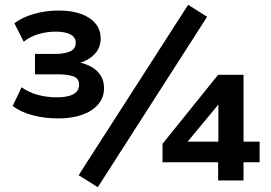

<svg xmlns="http://www.w3.org/2000/svg" viewBox="-20 -753 1130 801"><path d="M223 -259Q165 -259 115 -272.5Q65 -286 33 -311L70 -389Q99 -368 136.5 -357.5Q174 -347 218 -347Q262 -347 286 -360Q310 -373 310 -400Q310 -426 285.5 -434.5Q261 -443 220 -443H126V-528H208Q249 -528 272.5 -538.5Q296 -549 296 -575Q296 -597 274.5 -609Q253 -621 212 -621Q175 -621 140 -610.5Q105 -600 79 -579L40 -656Q73 -681 122 -695Q171 -709 224 -709Q306 -709 353 -677.5Q400 -646 400 -593Q400 -553 373.5 -526Q347 -499 306 -489V-493Q337 -488 361.5 -474Q386 -460 400 -438Q414 -416 414 -385Q414 -346 389.5 -317.5Q365 -289 322.5 -274Q280 -259 223 -259ZM388 28 308 -22 765 -733 844 -683ZM890 0V-76H658V-153L890 -441H996V-162H1063V-76H996V0ZM891 -162V-341H911L737 -131L734 -162Z"/></svg>

Font: Nunito Sans 10pt SemiExpanded
Style: Bold
Weight: 700
Width: 6
Designer: Vernon Adams
Foundry: Vernon Adams
Version: Version 3.101;gftools[0.9.27]